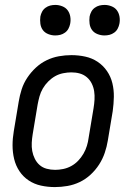

<svg xmlns="http://www.w3.org/2000/svg" viewBox="-20 -752 540 780"><path d="M203 8Q174 8 146.5 2Q119 -4 96.5 -19Q74 -34 59 -56.5Q44 -79 37.5 -106Q31 -133 31 -161.5Q31 -190 36 -219L56 -339Q60 -364 68 -389Q76 -414 91 -436.5Q106 -459 126 -477.5Q146 -496 170 -507.5Q194 -519 219.5 -523.5Q245 -528 270 -528Q299 -528 326.5 -522Q354 -516 376.5 -501Q399 -486 414.5 -463.5Q430 -441 436.5 -414Q443 -387 442.5 -358.5Q442 -330 438 -301L418 -181Q414 -156 405.5 -131Q397 -106 382.5 -83.5Q368 -61 348 -42.5Q328 -24 304 -12.5Q280 -1 254 3.5Q228 8 203 8ZM204 -62Q220 -62 237 -65.5Q254 -69 269.5 -77.5Q285 -86 297.5 -99Q310 -112 319 -127.5Q328 -143 333 -159.5Q338 -176 340 -192L360 -312Q363 -330 364 -347.5Q365 -365 362.5 -381.5Q360 -398 352.5 -413Q345 -428 332.5 -438.5Q320 -449 304 -453.5Q288 -458 270 -458Q254 -458 236.5 -454.5Q219 -451 204 -442.5Q189 -434 176 -421Q163 -408 154 -392.5Q145 -377 140.5 -360.5Q136 -344 133 -328L113 -208Q110 -190 109 -172.5Q108 -155 111 -138.5Q114 -122 121.5 -107Q129 -92 141 -81.5Q153 -71 169.5 -66.5Q186 -62 204 -62ZM404 -608Q390 -608 376 -613.5Q362 -619 354 -630Q346 -641 344 -655.5Q342 -670 344 -685Q346 -695 351 -704.5Q356 -714 365 -720.5Q374 -727 384 -729.5Q394 -732 405 -732Q419 -732 433 -726.5Q447 -721 455 -710Q463 -699 465.5 -684.5Q468 -670 465 -655Q463 -645 458 -635.5Q453 -626 444 -619.5Q435 -613 425 -610.5Q415 -608 404 -608ZM204 -608Q190 -608 176 -613.5Q162 -619 154 -630Q146 -641 144 -655.5Q142 -670 144 -685Q146 -695 151 -704.5Q156 -714 165 -720.5Q174 -727 184 -729.5Q194 -732 205 -732Q219 -732 233 -726.5Q247 -721 255 -710Q263 -699 265.5 -684.5Q268 -670 265 -655Q263 -645 258 -635.5Q253 -626 244 -619.5Q235 -613 225 -610.5Q215 -608 204 -608Z"/></svg>

Font: Iosevka Oblique
Style: Regular
Weight: 400
Italic angle: -9°
Monospace: yes
Designer: Belleve Invis
Foundry: Belleve Invis
Version: Version 32.5.0; ttfautohint (v1.8.4)